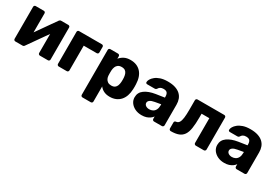

<svg xmlns="http://www.w3.org/2000/svg" viewBox="29 -1392 3474 2445"><g transform="rotate(30 1766.5 -170.0)"><path d="M83 0Q73 0 66 -7.5Q59 -15 59 -24V-495Q59 -506 66 -513Q73 -520 84 -520H202Q213 -520 220 -513Q227 -506 227 -495V-130L182 -152L429 -504Q434 -511 441 -515.5Q448 -520 457 -520H564Q574 -520 581 -513Q588 -506 588 -496V-25Q588 -15 581 -7.5Q574 0 563 0H445Q434 0 427 -7.5Q420 -15 420 -25V-379L466 -370L217 -16Q213 -9 206 -4.5Q199 0 189 0Z M722 0Q711 0 704 -7.5Q697 -15 697 -25V-495Q697 -506 704 -513Q711 -520 722 -520H1056Q1067 -520 1074 -513Q1081 -506 1081 -495V-414Q1081 -403 1074 -396Q1067 -389 1056 -389H865V-25Q865 -15 858 -7.5Q851 0 840 0Z M1181 190Q1170 190 1163 182.5Q1156 175 1156 165V-495Q1156 -506 1163 -513Q1170 -520 1181 -520H1294Q1304 -520 1311.5 -513Q1319 -506 1319 -495V-459Q1343 -489 1381 -509.5Q1419 -530 1474 -530Q1524 -530 1562 -514.5Q1600 -499 1627.5 -469Q1655 -439 1670 -396Q1685 -353 1687 -297Q1688 -277 1688 -260Q1688 -243 1687 -223Q1685 -169 1670 -126Q1655 -83 1628 -53Q1601 -23 1562.5 -6.5Q1524 10 1474 10Q1425 10 1388.5 -7.5Q1352 -25 1328 -57V165Q1328 175 1321 182.5Q1314 190 1303 190ZM1420 -124Q1454 -124 1473 -138Q1492 -152 1500.5 -176Q1509 -200 1511 -229Q1513 -260 1511 -291Q1509 -320 1500.5 -344Q1492 -368 1473 -382Q1454 -396 1420 -396Q1388 -396 1368 -381.5Q1348 -367 1339 -344Q1330 -321 1328 -294Q1327 -275 1327 -257Q1327 -239 1328 -219Q1329 -194 1339 -172.5Q1349 -151 1369 -137.5Q1389 -124 1420 -124Z M1943 10Q1889 10 1846.5 -10.5Q1804 -31 1779 -66Q1754 -101 1754 -145Q1754 -216 1812 -257.5Q1870 -299 1966 -314L2091 -333V-347Q2091 -383 2076 -402Q2061 -421 2021 -421Q1993 -421 1975.5 -410Q1958 -399 1948 -380Q1939 -367 1923 -367H1811Q1800 -367 1794 -373.5Q1788 -380 1789 -389Q1789 -407 1802.5 -430.5Q1816 -454 1844 -477Q1872 -500 1916 -515Q1960 -530 2023 -530Q2087 -530 2133 -515Q2179 -500 2208 -473Q2237 -446 2250.5 -409.5Q2264 -373 2264 -329V-25Q2264 -15 2256.5 -7.5Q2249 0 2239 0H2123Q2112 0 2105 -7.5Q2098 -15 2098 -25V-60Q2085 -41 2063 -25Q2041 -9 2011.5 0.5Q1982 10 1943 10ZM1990 -104Q2019 -104 2042.5 -116.5Q2066 -129 2079.5 -155.5Q2093 -182 2093 -222V-236L2008 -221Q1961 -213 1939.5 -196.5Q1918 -180 1918 -158Q1918 -141 1928 -129Q1938 -117 1954.5 -110.5Q1971 -104 1990 -104Z M2369 0Q2358 0 2350.5 -7.5Q2343 -15 2343 -26V-113Q2343 -135 2367 -138Q2396 -141 2411 -165Q2426 -189 2432 -236Q2438 -283 2438 -354V-495Q2438 -506 2445.5 -513Q2453 -520 2463 -520H2855Q2866 -520 2873.5 -513Q2881 -506 2881 -495V-25Q2881 -15 2873.5 -7.5Q2866 0 2855 0H2737Q2727 0 2719.5 -7.5Q2712 -15 2712 -25V-389H2598V-336Q2598 -240 2588 -175Q2578 -110 2552 -72Q2526 -34 2481.5 -17Q2437 0 2369 0Z M3158 10Q3104 10 3061.5 -10.5Q3019 -31 2994 -66Q2969 -101 2969 -145Q2969 -216 3027 -257.5Q3085 -299 3181 -314L3306 -333V-347Q3306 -383 3291 -402Q3276 -421 3236 -421Q3208 -421 3190.5 -410Q3173 -399 3163 -380Q3154 -367 3138 -367H3026Q3015 -367 3009 -373.5Q3003 -380 3004 -389Q3004 -407 3017.5 -430.5Q3031 -454 3059 -477Q3087 -500 3131 -515Q3175 -530 3238 -530Q3302 -530 3348 -515Q3394 -500 3423 -473Q3452 -446 3465.5 -409.5Q3479 -373 3479 -329V-25Q3479 -15 3471.5 -7.5Q3464 0 3454 0H3338Q3327 0 3320 -7.5Q3313 -15 3313 -25V-60Q3300 -41 3278 -25Q3256 -9 3226.5 0.5Q3197 10 3158 10ZM3205 -104Q3234 -104 3257.5 -116.5Q3281 -129 3294.5 -155.5Q3308 -182 3308 -222V-236L3223 -221Q3176 -213 3154.5 -196.5Q3133 -180 3133 -158Q3133 -141 3143 -129Q3153 -117 3169.5 -110.5Q3186 -104 3205 -104Z"/></g></svg>

Font: Rubik Light
Style: Bold
Weight: 700
Version: Version 2.104